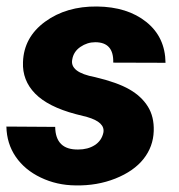

<svg xmlns="http://www.w3.org/2000/svg" viewBox="-25 -558 547 588"><path d="M291.5 -151.4Q297.9 -183.6 241.7 -199.7L207 -208.5Q122.1 -231 82.5 -271.5Q43 -312 45.4 -367.7Q47.9 -443.8 113 -491.5Q178.2 -539.1 272 -538.1Q365.2 -537.1 423.1 -490.7Q481 -444.3 481.9 -365.7L321.8 -366.2Q323.7 -428.7 266.6 -428.7Q242.2 -428.7 221.2 -414.3Q200.2 -399.9 196.3 -376Q188 -336.4 266.1 -321.8Q334 -305.7 371.1 -284.4Q408.2 -263.2 427.7 -231.9Q447.3 -200.7 445.8 -156.7Q444.3 -108.9 414.6 -71.3Q384.8 -33.7 328.4 -11.2Q272 11.2 206.1 9.8Q148.9 9.3 99.9 -14.2Q50.8 -37.6 23.2 -77.9Q-4.4 -118.2 -5.4 -170.4L144 -169.4Q145 -99.1 214.4 -100.1Q244.1 -100.1 265.1 -113.5Q286.1 -127 291.5 -151.4Z"/></svg>

Font: TypoPRO Roboto
Style: Italic
Weight: 900
Italic angle: -12°
Designer: Google
Version: Version 2.136; 2016